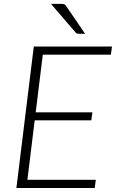

<svg xmlns="http://www.w3.org/2000/svg" viewBox="-20 -940 580 960"><path d="M62 0ZM534.5 -666.5H194L158.5 -378.5H442L436.5 -338.5H153.5L117 -41H459L453.5 0H62L149 -707.5H540ZM284 -920.5Q295.5 -920.5 301 -918.8Q306.5 -917 311 -909.5L405.5 -771H375Q369.5 -771 365.8 -772Q362 -773 358.5 -777L235 -920.5Z"/></svg>

Font: Lato Light
Style: Italic
Weight: 300
Italic angle: -7°
Designer: Lukasz Dziedzic
Foundry: tyPoland Lukasz Dziedzic
Version: Version 2.007; 2014-02-27